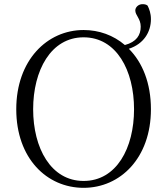

<svg xmlns="http://www.w3.org/2000/svg" viewBox="-20 -886 802 921"><path d="M139 -362C139 -548 224 -707 381 -707C539 -707 623 -548 623 -362C623 -176 539 -18 381 -18C224 -18 139 -176 139 -362ZM381 -742C206 -742 58 -597 58 -362C58 -126 205 15 381 15C557 15 704 -128 704 -362C704 -488 663 -587 598 -652C669 -675 704 -732 704 -794C704 -822 696 -843 688 -859C681 -865 672 -866 663 -866C644 -866 629 -851 629 -836C629 -812 655 -797 655 -758C655 -718 635 -685 579 -670C524 -717 455 -742 381 -742Z"/></svg>

Font: Noto Serif TC Light
Style: Regular
Weight: 300
Designer: Ryoko NISHIZUKA 西塚涼子 (kana & ideographs); Frank Grießhammer (Latin, Greek & Cyrillic); Wenlong ZHANG 张文龙 (bopomofo); San
Foundry: Adobe
Version: Version 2.001;hotconv 1.1.0;makeotfexe 2.6.0